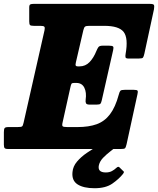

<svg xmlns="http://www.w3.org/2000/svg" viewBox="-62 -770 817 992"><path d="M302 -320.5 261.5 -138Q257.5 -121.5 261.8 -117.5Q266 -113.5 286 -113.5H338.5Q396.5 -113.5 437.5 -128.2Q478.5 -143 506.2 -179.5Q534 -216 551.5 -280.5Q555.5 -296 560 -301Q564.5 -306 584 -306H628Q646 -306 648.8 -301.2Q651.5 -296.5 648 -282L592 -25Q588 -8 583.8 -4Q579.5 0 559.5 0H-19.5Q-32.5 0 -37.2 -4Q-42 -8 -42 -22.5V-86.5Q-42 -103 -38 -108.2Q-34 -113.5 -18 -113.5H28Q47 -113.5 51.8 -116.8Q56.5 -120 60 -136.5L168 -613.5Q171 -627.5 167 -632Q163 -636.5 146.5 -636.5H113Q98 -636.5 93.5 -640.2Q89 -644 89 -659.5V-731Q89 -744.5 94.5 -747.2Q100 -750 112.5 -750H711Q731 -750 733.5 -744Q736 -738 733.5 -722L684 -493Q680.5 -477 676.5 -472.2Q672.5 -467.5 653.5 -467.5H602.5Q588 -467.5 586.5 -474Q585 -480.5 587 -491.5Q601.5 -573 577 -604.8Q552.5 -636.5 476.5 -636.5H399.5Q383 -636.5 377.5 -632.5Q372 -628.5 368.5 -613.5L330 -447.5Q327 -435 329.5 -431Q332 -427 340 -427H348.5Q379.5 -427 400.8 -449.2Q422 -471.5 436 -506.5Q441 -518.5 446.2 -526.2Q451.5 -534 468.5 -534H501Q518.5 -534 522.2 -529.5Q526 -525 522.5 -510.5L464 -252.5Q461 -239 457 -234.2Q453 -229.5 437 -229.5H401.5Q386 -229.5 382.5 -236.2Q379 -243 380.5 -254.5Q386 -292 373.8 -316.8Q361.5 -341.5 332.5 -341.5H320Q310 -341.5 307.2 -336.8Q304.5 -332 302 -320.5ZM426.5 202.5Q370 202.5 339 182.8Q308 163 312.5 119Q315 89.5 335.8 65Q356.5 40.5 386.8 19.8Q417 -1 448 -17.8Q479 -34.5 502.5 -48Q511.5 -53.5 522.2 -49.2Q533 -45 535.5 -42Q545 -32.5 547.8 -27.8Q550.5 -23 543 -16.5Q528.5 -3.5 508.2 12Q488 27.5 471 45Q454 62.5 449 83Q440.5 121 484.5 121Q503 121 516 114Q529 107 539 97.5Q548.5 88.5 554.5 94L575 114Q579 117 578.5 119.5Q578 122 574 128Q552.5 155 518.2 178.8Q484 202.5 426.5 202.5Z"/></svg>

Font: Besley* Narrow Heavy
Style: Italic
Weight: 800
Width: 4
Italic angle: -13°
Designer: Owen Earl
Foundry: indestructible type*
Version: Version 3.000; ttfautohint (v1.8.3)